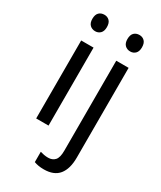

<svg xmlns="http://www.w3.org/2000/svg" viewBox="-240 -820 961 1143"><g transform="rotate(30 241.0 -249.0)"><path d="M122 -738Q143 -738 157 -724Q171 -710 171 -681Q171 -653 157 -639Q143 -625 122 -625Q100 -625 85.5 -639Q71 -653 71 -681Q71 -710 85 -724Q99 -738 122 -738ZM163 -536V0H78V-536ZM312 -681Q312 -710 326 -724Q340 -738 363 -738Q384 -738 398 -724Q412 -710 412 -681Q412 -653 398 -639Q384 -625 363 -625Q341 -625 326.5 -639Q312 -653 312 -681ZM268 240Q247 240 230.5 237Q214 234 201 229V158Q214 162 227.5 164.5Q241 167 256 167Q285 167 302 148.5Q319 130 319 83V-536H404V81Q404 158 371 199Q338 240 268 240Z"/></g></svg>

Font: Noto Sans Gurmukhi SemiCondensed
Style: Regular
Weight: 400
Width: 4
Designer: Jelle Bosma - Monotype Design Team
Foundry: Monotype Imaging Inc.
Version: Version 2.004; ttfautohint (v1.8.4.7-5d5b)